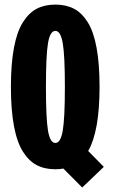

<svg xmlns="http://www.w3.org/2000/svg" viewBox="-20 -726 490 836"><path d="M221 11Q174.5 11 140 -7Q105.5 -25 79.8 -65.8Q54 -106.5 40.8 -177Q27.5 -247.5 27.5 -348Q27.5 -448 40.8 -518.2Q54 -588.5 79.8 -629.2Q105.5 -670 140 -688Q174.5 -706 221 -706Q267.5 -706 302 -688Q336.5 -670 362 -629.2Q387.5 -588.5 400.5 -518.2Q413.5 -448 413.5 -348Q413.5 -155 364 -68.5L432 0.5L338 90.5L256 8Q239.5 11 221 11ZM262.5 -348Q262.5 -484.5 253.2 -538Q244 -591.5 221 -591.5Q198 -591.5 189 -538.2Q180 -485 180 -348Q180 -210.5 189 -157Q198 -103.5 221 -103.5Q244 -103.5 253.2 -157.2Q262.5 -211 262.5 -348Z"/></svg>

Font: League Mono Condensed
Style: Bold
Weight: 700
Width: 1
Designer: Tyler Finck
Foundry: The League of Moveable Type / Tyler Finck
Version: Version 2.210